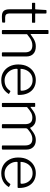

<svg xmlns="http://www.w3.org/2000/svg" viewBox="1112 -1894 792 3056"><g transform="rotate(90 1508.0 -366.0)"><path d="M202 -479Q194 -479 194 -471V-135Q194 -84 210 -68Q226 -52 257 -52H330Q335 -52 337.5 -49.5Q340 -47 340 -42V-15Q340 -7 330 -4Q321 -3 303.5 -2Q286 -1 269 -0.5Q252 0 243 0Q181 0 154.5 -28.5Q128 -57 128 -121V-470Q128 -479 119 -479H34Q25 -479 25 -487V-522Q25 -530 33 -530H122Q128 -530 129 -538L139 -698Q139 -710 148 -710H184Q195 -710 195 -697V-538Q195 -530 202 -530H334Q342 -530 342 -522V-487Q342 -479 333 -479Z M470 0Q458 0 458 -12V-731Q458 -742 468 -742H511Q521 -742 521 -732V-462Q521 -457 523.5 -456Q526 -455 530 -459Q566 -486 595.5 -504Q625 -522 654.5 -531Q684 -540 718 -540Q797 -540 838 -499Q879 -458 879 -390V-13Q879 0 867 0H825Q819 0 816 -3Q813 -6 813 -12V-373Q813 -426 786.5 -455.5Q760 -485 702 -485Q670 -485 642.5 -475.5Q615 -466 587 -447.5Q559 -429 524 -400V-12Q524 0 511 0H470Z M1075 -235Q1075 -184 1100 -140Q1125 -96 1166.5 -69.5Q1208 -43 1260 -43Q1315 -43 1355.5 -65Q1396 -87 1424 -130Q1427 -135 1430 -135.5Q1433 -136 1437 -134L1471 -115Q1479 -111 1472 -103Q1447 -65 1415.5 -40Q1384 -15 1344 -2.5Q1304 10 1256 10Q1182 10 1126 -24Q1070 -58 1038 -119.5Q1006 -181 1006 -260Q1006 -348 1039 -410Q1072 -472 1128 -506Q1184 -540 1255 -540Q1327 -540 1380 -508Q1433 -476 1462 -416Q1491 -356 1491 -271Q1491 -264 1489.5 -257Q1488 -250 1477 -250H1082Q1079 -250 1077 -245.5Q1075 -241 1075 -235ZM1407 -297Q1418 -297 1421 -300Q1424 -303 1424 -311Q1424 -359 1403.5 -399.5Q1383 -440 1345.5 -464.5Q1308 -489 1256 -489Q1197 -489 1157 -460.5Q1117 -432 1096.5 -388Q1076 -344 1076 -297Z M1630 0Q1618 0 1618 -12V-519Q1618 -530 1628 -530H1671Q1681 -530 1681 -520V-461Q1681 -456 1683 -454.5Q1685 -453 1690 -458Q1723 -484 1751 -502.5Q1779 -521 1807.5 -530.5Q1836 -540 1870 -540Q1931 -540 1966 -512.5Q2001 -485 2012 -453Q2014 -449 2018 -450Q2022 -451 2026 -455Q2060 -482 2088.5 -501Q2117 -520 2146 -530Q2175 -540 2209 -540Q2282 -540 2321.5 -498.5Q2361 -457 2361 -390V-13Q2361 0 2348 0H2306Q2301 0 2298 -3Q2295 -6 2295 -12V-373Q2295 -426 2270.5 -455.5Q2246 -485 2192 -485Q2160 -485 2131 -473.5Q2102 -462 2079 -445Q2056 -428 2038 -413Q2029 -406 2025.5 -400Q2022 -394 2022 -383V-13Q2022 0 2010 0H1968Q1962 0 1959 -3Q1956 -6 1956 -12V-373Q1956 -426 1932 -455.5Q1908 -485 1853 -485Q1808 -485 1771 -464Q1734 -443 1684 -400V-12Q1684 0 1671 0H1630Z M2556 -235Q2556 -184 2581 -140Q2606 -96 2647.5 -69.5Q2689 -43 2741 -43Q2796 -43 2836.5 -65Q2877 -87 2905 -130Q2908 -135 2911 -135.5Q2914 -136 2918 -134L2952 -115Q2960 -111 2953 -103Q2928 -65 2896.5 -40Q2865 -15 2825 -2.5Q2785 10 2737 10Q2663 10 2607 -24Q2551 -58 2519 -119.5Q2487 -181 2487 -260Q2487 -348 2520 -410Q2553 -472 2609 -506Q2665 -540 2736 -540Q2808 -540 2861 -508Q2914 -476 2943 -416Q2972 -356 2972 -271Q2972 -264 2970.5 -257Q2969 -250 2958 -250H2563Q2560 -250 2558 -245.5Q2556 -241 2556 -235ZM2888 -297Q2899 -297 2902 -300Q2905 -303 2905 -311Q2905 -359 2884.5 -399.5Q2864 -440 2826.5 -464.5Q2789 -489 2737 -489Q2678 -489 2638 -460.5Q2598 -432 2577.5 -388Q2557 -344 2557 -297Z"/></g></svg>

Font: Libre Franklin Thin Light
Style: Regular
Weight: 300
Version: Version 3.000